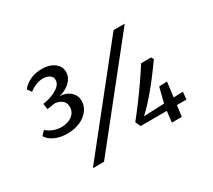

<svg xmlns="http://www.w3.org/2000/svg" viewBox="-113 -790 1111 1000"><g transform="rotate(-30 442.0 -290.5)"><path d="M168 -222Q126 -222 93.5 -237Q61 -252 48 -276L71 -300Q87 -285 110.5 -276Q134 -267 159 -267Q198 -267 223 -286.5Q248 -306 248 -337Q248 -364 229.5 -377.5Q211 -391 186 -392Q175 -390 164 -388Q153 -386 141 -385L136 -419Q165 -423 192 -433.5Q219 -444 236.5 -459.5Q254 -475 254 -496Q254 -514 238.5 -524.5Q223 -535 200 -535Q178 -535 156 -526Q134 -517 117 -503L99 -527Q114 -549 146 -565Q178 -581 220 -581Q265 -581 293.5 -559.5Q322 -538 322 -505Q322 -479 307 -459.5Q292 -440 270 -427.5Q248 -415 227 -411Q249 -412 269.5 -403Q290 -394 303.5 -376.5Q317 -359 317 -333Q317 -303 298 -277.5Q279 -252 245.5 -237Q212 -222 168 -222ZM192 0 645 -569H712L259 0ZM503 -97Q532 -133 564 -176Q596 -219 626.5 -263Q657 -307 683 -348H743L751 -333Q685 -240 632 -178.5Q579 -117 540 -86L533 -100L797 -111L793 -66H517ZM678 -93 704 -196 752 -198 727 0H667Z"/></g></svg>

Font: Yrsa
Style: Italic
Weight: 400
Italic angle: -7.10001°
Designer: Anna Giedrys (Yrsa+Rasa design), David Brezina (Yrsa art-direction, Rasa art-direction, design)
Foundry: Rosetta Type Foundry
Version: Version 2.004